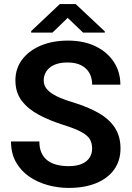

<svg xmlns="http://www.w3.org/2000/svg" viewBox="-20 -922 653 952"><path d="M436.8 -185.3Q436.8 -212 425.6 -231.3Q414.4 -250.7 383.6 -267.5Q352.8 -284.4 293.9 -302.7Q228.3 -323.5 174.4 -351.8Q120.4 -380.1 88.4 -421.6Q56.4 -463.1 56.4 -523.5Q56.4 -582.2 89.8 -626.7Q123.2 -671.1 182.1 -695.9Q240.9 -720.7 317.2 -720.7Q396.1 -720.7 454.3 -692.2Q512.6 -663.8 544.7 -614.4Q576.8 -565 576.8 -502.3H437Q437 -534.5 423.6 -559.2Q410.2 -583.9 383.1 -598Q356.1 -612.2 314.8 -612.2Q275.4 -612.2 249.1 -600.3Q222.9 -588.4 209.8 -568.2Q196.7 -548 196.7 -523Q196.7 -498.5 213 -479.4Q229.3 -460.3 261.5 -444.6Q293.8 -429 341.5 -414.6Q419.1 -391.1 471.6 -360.2Q524.1 -329.2 550.8 -286.8Q577.5 -244.3 577.5 -186.2Q577.5 -124.8 545.6 -80.8Q513.7 -36.8 456.1 -13.5Q398.5 9.8 320.7 9.8Q268.2 9.8 217.3 -4.1Q166.5 -17.9 125.2 -46.2Q83.9 -74.6 59.2 -118.1Q34.6 -161.6 34.6 -220.7H175.2Q175.2 -187.3 185.8 -164Q196.5 -140.6 216 -126Q235.5 -111.4 262.2 -104.8Q288.9 -98.2 320.7 -98.2Q360.1 -98.2 385.7 -109.4Q411.4 -120.6 424.1 -140.3Q436.8 -160 436.8 -185.3ZM355.1 -902 499.6 -766.3V-760.5H391.9L315.7 -833.4L240.3 -760.5H134.5V-767.7L276.7 -902Z"/></svg>

Font: Vazirmatn
Style: Regular
Weight: 400
Designer: Saber Rastikerdar
Foundry: Saber Rastikerdar
Version: Version 33.003;September 2, 2022;FontCreator 14.0.0.2862 64-